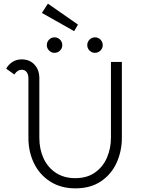

<svg xmlns="http://www.w3.org/2000/svg" viewBox="-20 -1024 774 1054"><path d="M136 -267V-595Q136 -615 126.5 -628Q117 -641 100 -641Q75 -641 59 -615L14 -647Q25 -668 47 -683Q69 -698 99 -698Q143 -698 169.5 -669Q196 -640 196 -595V-267Q196 -205 219 -155Q242 -105 286.5 -75.5Q331 -46 393 -46Q459 -46 503 -78Q547 -110 568 -160.5Q589 -211 589 -267V-684H649V-267Q649 -196 621 -132.5Q593 -69 535.5 -29.5Q478 10 394 10Q314 10 255.5 -27.5Q197 -65 166.5 -128Q136 -191 136 -267ZM237 -776Q237 -794 249.5 -806.5Q262 -819 279 -819Q297 -819 309.5 -806.5Q322 -794 322 -776Q322 -759 309.5 -746.5Q297 -734 279 -734Q262 -734 249.5 -746.5Q237 -759 237 -776ZM459 -776Q459 -794 471.5 -806.5Q484 -819 501 -819Q519 -819 531.5 -806.5Q544 -794 544 -776Q544 -759 531.5 -746.5Q519 -734 501 -734Q484 -734 471.5 -746.5Q459 -759 459 -776ZM210 -953 243 -1004 408 -889 387 -853Z"/></svg>

Font: Bellota
Style: Regular
Weight: 400
Designer: Kemie Guaida
Foundry: Kemie Guaida
Version: Version 4.001